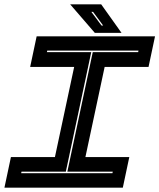

<svg xmlns="http://www.w3.org/2000/svg" viewBox="-30 -868 736 888"><path d="M-9.5 0 20.5 -141.5H224L313 -558.5H109.5L139.5 -700H687L657 -558.5H454L365 -141.5H568L538 0ZM68 -67H490L491.5 -74H281.5L399 -627H609L610.5 -634H188.5L187 -627H392L274.5 -74H69.5ZM532 -716H408.5L294.5 -848H438ZM447 -750 400.5 -813H392.5L439.5 -750Z"/></svg>

Font: Tourney Expanded ExtraBold
Style: Italic
Weight: 800
Width: 7
Italic angle: -12°
Designer: Tyler Finck
Foundry: Etcetera Type Co
Version: Version 1.010; ttfautohint (v1.8.3)